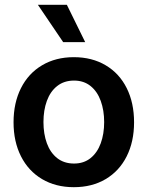

<svg xmlns="http://www.w3.org/2000/svg" viewBox="-20 -778 622 809"><path d="M37.1 -262.7Q37.1 -344.7 68.4 -406.7Q99.6 -468.8 157.2 -502.9Q214.8 -537.1 291 -537.1Q367.7 -537.1 425.3 -502.9Q482.9 -468.8 513.9 -406.7Q544.9 -344.7 544.9 -262.7Q544.9 -181.2 513.7 -119.1Q482.4 -57.1 425 -23.2Q367.7 10.7 291 10.7Q214.8 10.7 157.2 -23.4Q99.6 -57.6 68.4 -119.4Q37.1 -181.2 37.1 -262.7ZM418.9 -263.7Q418.9 -313 404.5 -352.8Q390.1 -392.6 361.6 -415.5Q333 -438.5 292 -438.5Q250 -438.5 220.9 -415.5Q191.9 -392.6 177.5 -353Q163.1 -313.5 163.1 -263.7Q163.1 -213.9 177.5 -174.3Q191.9 -134.8 220.9 -111.8Q250 -88.9 292 -88.9Q333 -88.9 361.6 -111.8Q390.1 -134.8 404.5 -174.3Q418.9 -213.9 418.9 -263.7ZM139.6 -757.8H261.7L338.9 -600.6H246.1Z"/></svg>

Font: Pretendard Std SemiBold
Style: Regular
Weight: 600
Designer: Base glyphs from Inter by Rasmus Andersson; Hangeul glyphs from Noto Sans CJK(Source Han Sans) by Jang Soo-young and Kan
Foundry: Kil Hyung-jin
Version: Version 1.309